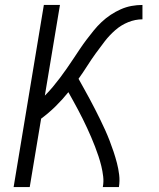

<svg xmlns="http://www.w3.org/2000/svg" viewBox="-20 -755 640 775"><path d="M35 0 157 -735H222L161 -369Q178 -386 193 -404Q208 -422 222 -440.5Q236 -459 249.5 -478.5Q263 -498 276 -517.5Q289 -537 302 -556.5Q315 -576 329 -594.5Q343 -613 358 -631.5Q373 -650 390 -666Q407 -682 426.5 -695Q446 -708 467.5 -717.5Q489 -727 511 -731Q533 -735 555 -735V-677Q526 -677 497.5 -665.5Q469 -654 445.5 -633.5Q422 -613 403 -588.5Q384 -564 366 -539Q348 -514 331.5 -488Q315 -462 297 -437Q308 -417 319.5 -396.5Q331 -376 342 -355.5Q353 -335 363.5 -314.5Q374 -294 384.5 -272.5Q395 -251 404.5 -230Q414 -209 422.5 -187Q431 -165 438.5 -142.5Q446 -120 452 -97Q458 -74 461 -49.5Q464 -25 460 0H395Q399 -21 396.5 -42.5Q394 -64 389 -84.5Q384 -105 377.5 -124.5Q371 -144 363.5 -163.5Q356 -183 348 -201.5Q340 -220 331.5 -238.5Q323 -257 314 -275Q305 -293 295.5 -311Q286 -329 276 -347Q266 -365 256 -383Q232 -353 204.5 -326Q177 -299 146 -276L100 0Z"/></svg>

Font: Iosevka Curly LtExObl
Style: Regular
Weight: 300
Width: 7
Italic angle: -9°
Monospace: yes
Designer: Belleve Invis
Foundry: Belleve Invis
Version: Version 11.1.0; ttfautohint (v1.8.3)